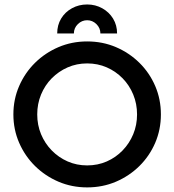

<svg xmlns="http://www.w3.org/2000/svg" viewBox="-20 -822 776 855"><path d="M368.1 12.5Q300 12.5 240.6 -12.8Q181.2 -38.2 136.1 -82.6Q91 -127.1 65.3 -186.1Q39.6 -245.1 39.6 -312.5Q39.6 -379.9 65.3 -438.9Q91 -497.9 136.1 -542.4Q181.2 -586.8 240.6 -612.2Q300 -637.5 368.1 -637.5Q436.8 -637.5 496.2 -612.2Q555.6 -586.8 600.7 -542.4Q645.8 -497.9 671.2 -438.9Q696.5 -379.9 696.5 -312.5Q696.5 -245.1 671.2 -186.1Q645.8 -127.1 600.7 -82.6Q555.6 -38.2 496.2 -12.8Q436.8 12.5 368.1 12.5ZM368.1 -85.4Q415.3 -85.4 455.6 -103.1Q495.8 -120.8 526 -152.1Q556.2 -183.3 573.3 -224.3Q590.3 -265.3 590.3 -312.5Q590.3 -359.7 573.3 -401Q556.2 -442.4 526 -473.3Q495.8 -504.2 455.6 -521.9Q415.3 -539.6 368.1 -539.6Q321.5 -539.6 281.2 -521.9Q241 -504.2 210.4 -473.3Q179.9 -442.4 162.8 -401Q145.8 -359.7 145.8 -312.5Q145.8 -265.3 162.8 -224.3Q179.9 -183.3 210.4 -152.1Q241 -120.8 281.2 -103.1Q321.5 -85.4 368.1 -85.4ZM234.7 -672.9Q234.7 -710.4 252.4 -739.6Q270.1 -768.8 300.7 -785.4Q331.2 -802.1 368.1 -802.1Q404.9 -802.1 435.4 -785.1Q466 -768.1 483.7 -738.9Q501.4 -709.7 501.4 -672.9H427.1Q427.1 -697.2 409.4 -714.6Q391.7 -731.9 368.1 -731.9Q344.4 -731.9 326.7 -714.6Q309 -697.2 309 -672.9Z"/></svg>

Font: Afacad Flux Medium
Style: Regular
Weight: 500
Designer: Kristian Moeller
Foundry: Dicotype
Version: Version 1.100